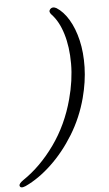

<svg xmlns="http://www.w3.org/2000/svg" viewBox="-129 -786 541 952"><g transform="rotate(-5 141.5 -310.5)"><path d="M279.5 -287.5Q254 -192 204 -110.5Q154 -29 90.2 31.2Q26.5 91.5 -40.5 122.5Q-66.5 133.5 -70 118.5Q-72.5 108 -49.5 92Q38.5 33 108.5 -64.8Q178.5 -162.5 212 -287.5Q237 -380 237 -463.2Q237 -546.5 217.2 -611.2Q197.5 -676 162 -713Q147.5 -728.5 156.5 -739.5Q168.5 -754 188.5 -743.5Q223 -722 249.2 -678Q275.5 -634 289.8 -573.2Q304 -512.5 302.2 -439.8Q300.5 -367 279.5 -287.5Z"/></g></svg>

Font: Fraunces 9pt S050 Light
Style: Italic
Weight: 300
Italic angle: -16°
Version: Version 1.000; ttfautohint (v1.8.3)